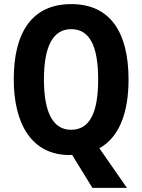

<svg xmlns="http://www.w3.org/2000/svg" viewBox="-20 -745 693 935"><path d="M606 -358C606 -594 512 -725 327 -725C140 -725 47 -593 47 -359C47 -143 133 10 319 10C322 10 328 9 331 9L430 170H598L464 -23C558 -75 606 -191 606 -358ZM194 -358C194 -518 237 -603 327 -603C417 -603 458 -520 458 -358C458 -196 417 -113 326 -113C237 -113 194 -199 194 -358Z"/></svg>

Font: Noto Sans Lao Looped Condensed
Style: Bold
Weight: 700
Width: 3
Designer: Mark Frömberg, Ben Mitchell
Foundry: The Fontpad Ltd
Version: Version 1.002